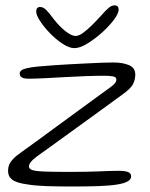

<svg xmlns="http://www.w3.org/2000/svg" viewBox="-20 -686 559 716"><path d="M248 9.5Q193.5 9.5 151.8 8Q110 6.5 81 1.5Q41 -4 25.5 -16Q10 -28 10 -49.5Q10 -61 14 -71.2Q18 -81.5 29 -93.2Q40 -105 61 -119.5Q80 -133 111 -155.5Q142 -178 179.2 -205.5Q216.5 -233 254 -260.2Q291.5 -287.5 323.2 -310.8Q355 -334 375 -348.5Q399.5 -365.5 406.8 -373.5Q414 -381.5 414 -389.5Q414 -399 401.2 -401.2Q388.5 -403.5 367.5 -403.5Q335.5 -403.5 296.2 -402Q257 -400.5 217.5 -398.2Q178 -396 143.8 -394.2Q109.5 -392.5 86.5 -392.5Q76.5 -392.5 69 -394.2Q61.5 -396 57.5 -400.5Q53.5 -405 53.5 -411.5Q53.5 -419 60 -423.8Q66.5 -428.5 81.8 -432Q97 -435.5 122.5 -438Q148 -440.5 186 -443Q205 -444.5 234.2 -446Q263.5 -447.5 295.8 -449.2Q328 -451 356.5 -452Q385 -453 402.5 -453Q438 -453 461.2 -443Q484.5 -433 484.5 -408Q484.5 -390.5 476.5 -373.2Q468.5 -356 434.5 -332Q400.5 -307 355.5 -274.5Q310.5 -242 264.8 -208.8Q219 -175.5 180.5 -147.8Q142 -120 119.5 -104Q102 -91 95 -82Q88 -73 88 -65Q88 -56 100.5 -51.8Q113 -47.5 146.8 -46.2Q180.5 -45 244 -45Q308 -45 351.2 -47Q394.5 -49 422 -49Q447 -49 458 -44.2Q469 -39.5 469 -28.5Q469 -17 456 -9.5Q443 -2 416.2 2.2Q389.5 6.5 347.8 8Q306 9.5 248 9.5ZM257.5 -506.5Q238.5 -506.5 214.2 -522.2Q190 -538 167.2 -561.2Q144.5 -584.5 129.8 -607Q115 -629.5 115 -643.5Q115 -651.5 118.8 -655.8Q122.5 -660 129 -660Q141 -660 152 -649.2Q163 -638.5 180.5 -614.5Q193 -598.5 207.5 -584.2Q222 -570 236.5 -561Q251 -552 262.5 -552Q274 -552 289.2 -563Q304.5 -574 321.8 -591Q339 -608 355 -625.5Q375 -648.5 385.8 -657.2Q396.5 -666 407 -666Q422.5 -666 422.5 -650Q422.5 -636 404.8 -612.2Q387 -588.5 360 -564.2Q333 -540 305.2 -523.2Q277.5 -506.5 257.5 -506.5Z"/></svg>

Font: Gluten Thin ExtraLight
Style: Regular
Weight: 250
Version: Version 1.300